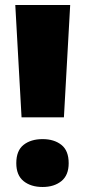

<svg xmlns="http://www.w3.org/2000/svg" viewBox="-20 -978 340 766"><path d="M235 -510H66L41 -958H260ZM45 -327Q45 -377 74 -400Q103 -423 150 -423Q196 -423 225 -400Q254 -377 254 -327Q254 -279 225 -255.5Q196 -232 150 -232Q103 -232 74 -255.5Q45 -279 45 -327Z"/></svg>

Font: Noto Sans Khmer UI Black
Style: Regular
Weight: 900
Designer: Danh Hong and the Monotype Design Team
Foundry: Monotype Imaging Inc.
Version: Version 2.002; ttfautohint (v1.8.4.7-5d5b)